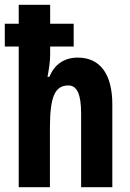

<svg xmlns="http://www.w3.org/2000/svg" viewBox="-22 -780 543 800"><path d="M187 -760H56V-681H-2V-586H56V0H186V-246C186 -378 207 -424 263 -424C299 -424 316 -387 316 -307V0H446V-345C446 -470 396 -540 302 -540C246 -540 205 -512 184 -460H176C183 -497 187 -528 187 -552V-586H285V-681H187Z"/></svg>

Font: Noto Sans Lao Looped ExtraCondensed
Style: Bold
Weight: 700
Width: 2
Designer: Mark Frömberg, Ben Mitchell
Foundry: The Fontpad Ltd
Version: Version 1.002